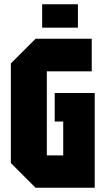

<svg xmlns="http://www.w3.org/2000/svg" viewBox="-20 -882 496 902"><path d="M31 -116V-584L147 -700H411V-547H200V-152H277V-311H237V-445H425V0H147ZM178 -752V-862H346V-752Z"/></svg>

Font: Tektur Condensed
Style: Bold
Weight: 700
Width: 3
Designer: Adam Jagosz
Foundry: Adam Jagosz
Version: Version 1.005;gftools[0.9.30]